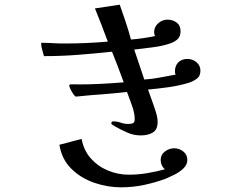

<svg xmlns="http://www.w3.org/2000/svg" viewBox="-20 -761 1040 821"><path d="M781 -77Q781 -57 764.5 -41Q748 -25 726.5 -14.5Q705 -4 689 3Q643 20 595 30Q547 40 497 40Q440 40 383 20.5Q326 1 285 -39.5Q244 -80 234 -142L329 -167Q338 -118 368 -84Q398 -50 441 -32Q484 -14 531 -14Q570 -14 609 -20.5Q648 -27 685 -37Q667 -53 667 -77Q667 -100 685.5 -113.5Q704 -127 725 -127Q746 -127 763.5 -113.5Q781 -100 781 -77ZM837 -459Q837 -435 820.5 -423.5Q804 -412 784 -406Q743 -394 699.5 -388Q656 -382 613 -378Q619 -360 628.5 -334.5Q638 -309 646 -283.5Q654 -258 654 -240Q654 -206 633 -194Q612 -182 582 -182Q552 -182 524.5 -194Q497 -206 471 -221Q468 -223 462 -226.5Q456 -230 456 -234Q456 -242 465 -242Q481 -242 496.5 -236.5Q512 -231 528 -231Q540 -231 548 -234Q556 -237 556 -252Q556 -278 544 -310.5Q532 -343 523 -368Q498 -365 472.5 -362.5Q447 -360 421 -358Q395 -356 368.5 -354Q342 -352 316 -349Q312 -348 305 -348Q301 -348 294 -358Q287 -368 281.5 -379.5Q276 -391 276 -395Q276 -400 284.5 -400.5Q293 -401 303 -400.5Q313 -400 316 -400Q364 -400 412 -402.5Q460 -405 509 -409Q497 -442 484.5 -475Q472 -508 459 -540Q386 -532 313.5 -526.5Q241 -521 168 -521Q165 -534 160.5 -548Q156 -562 156 -575Q156 -578 158 -578Q182 -578 206 -576.5Q230 -575 254 -575Q301 -575 347.5 -577Q394 -579 441 -583Q428 -619 414 -654.5Q400 -690 386 -725L492 -741Q505 -704 517.5 -667Q530 -630 540 -592Q592 -596 643 -607Q639 -614 639 -623Q639 -646 656.5 -661.5Q674 -677 696 -677Q719 -677 735.5 -664.5Q752 -652 752 -628Q752 -605 739.5 -593.5Q727 -582 707 -575Q670 -563 631 -558.5Q592 -554 554 -549L597 -421Q631 -423 664 -429.5Q697 -436 731 -442Q728 -448 728 -455Q728 -480 742.5 -494.5Q757 -509 782 -509Q803 -509 820 -495Q837 -481 837 -459Z"/></svg>

Font: Kaisei Decol Medium
Style: Regular
Weight: 500
Designer: Font-Kai, 金井和夫
Foundry: KAZUO KANAI
Version: Version 5.003